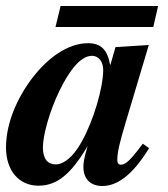

<svg xmlns="http://www.w3.org/2000/svg" viewBox="-41 -606 561 640"><path d="M435 -127C394 -72 378 -57 362 -57C354 -57 350 -63 350 -72C350 -97 356 -126 380 -205L455 -456L344 -449L327 -390H326C317 -441 295 -462 252 -462C187 -462 119 -415 66 -345C15 -278 -21 -194 -21 -114C-21 -38 22 13 87 13C148 13 195 -24 251 -119C239 -78 237 -64 237 -50C237 -7 263 14 300 14C347 14 398 -18 456 -112ZM266 -420C288 -420 303 -400 303 -373C303 -313 270 -202 231 -133C204 -84 172 -58 145 -58C119 -58 102 -75 102 -115C102 -153 123 -234 158 -305C186 -362 224 -420 266 -420ZM486 -586H161L144 -516H470Z"/></svg>

Font: STIXGeneral
Style: Bold Italic
Weight: 700
Italic angle: -16.33°
Designer: MicroPress Inc., with final additions and corrections provided by Coen Hoffman, Elsevier (retired)
Version: Version 1.1.0